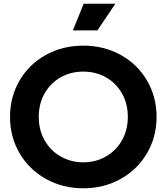

<svg xmlns="http://www.w3.org/2000/svg" viewBox="-20 -1003 898 1035"><path d="M34 -373Q34 -481 85.5 -569Q137 -657 227.5 -707Q318 -757 429 -757Q540 -757 630.5 -707Q721 -657 772.5 -569Q824 -481 824 -373Q824 -265 772.5 -177Q721 -89 630.5 -38.5Q540 12 429 12Q318 12 227.5 -38.5Q137 -89 85.5 -177Q34 -265 34 -373ZM429 -128Q496 -128 551 -159.5Q606 -191 637.5 -246.5Q669 -302 669 -373Q669 -444 637.5 -499.5Q606 -555 551.5 -586Q497 -617 429 -617Q361 -617 306.5 -586Q252 -555 220.5 -499.5Q189 -444 189 -373Q189 -302 220.5 -246.5Q252 -191 307 -159.5Q362 -128 429 -128ZM431 -983H602L505 -839H373Z"/></svg>

Font: BLUETTI 2.0
Style: Bold
Weight: 700
Designer: Stijn de Vries
Foundry: tokotype
Version: Version 2.005;October 31, 2023;FontCreator 14.0.0.2814 64-bi